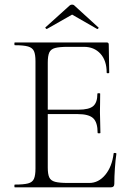

<svg xmlns="http://www.w3.org/2000/svg" viewBox="-20 -808 573 828"><path d="M457 0H44Q42 0 42 -6Q42 -12 44 -12Q82 -12 101 -17Q120 -22 126.5 -37Q133 -52 133 -81V-544Q133 -573 126.5 -587.5Q120 -602 101 -607.5Q82 -613 44 -613Q42 -613 42 -619Q42 -625 44 -625H440Q449 -625 449 -616L451 -495Q451 -492 445.5 -492Q440 -492 440 -495Q440 -547 413 -576.5Q386 -606 342 -606H273Q236 -606 217.5 -601Q199 -596 192.5 -581.5Q186 -567 186 -538V-85Q186 -57 192.5 -43Q199 -29 217.5 -24Q236 -19 273 -19H365Q405 -19 434 -54Q463 -89 470 -146Q470 -149 476 -148.5Q482 -148 482 -145Q478 -119 475.5 -82.5Q473 -46 473 -15Q473 0 457 0ZM401 -235Q401 -280 382 -298Q363 -316 315 -316H161V-335H318Q364 -335 382 -350.5Q400 -366 400 -404Q400 -406 406 -406Q412 -406 412 -404Q412 -375 411.5 -359Q411 -343 411 -325Q411 -303 412 -281.5Q413 -260 413 -235Q413 -233 407 -233Q401 -233 401 -235ZM176 -690 279 -783Q284 -788 291 -788Q298 -788 302 -783L404 -690Q407 -689 404 -685.5Q401 -682 399 -683L291 -745L182 -683Q181 -682 177.5 -685.5Q174 -689 176 -690Z"/></svg>

Font: Cormorant Garamond Light Light
Style: Regular
Weight: 300
Version: Version 4.001